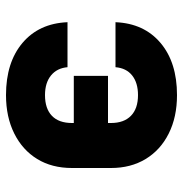

<svg xmlns="http://www.w3.org/2000/svg" viewBox="-5 -595 610 640"><g transform="rotate(-90 300.0 -275.0)"><path d="M303 10Q230 10 175 -17.5Q120 -45 90 -94.5Q60 -144 60 -210V-340Q60 -407 90 -456Q120 -505 175 -532.5Q230 -560 303 -560Q412 -560 477 -505Q542 -450 546 -355H396Q393 -390 368.5 -410Q344 -430 303 -430Q258 -430 234 -407Q210 -384 210 -340V-334H367V-220H210V-210Q210 -167 234 -143.5Q258 -120 303 -120Q344 -120 368.5 -139.5Q393 -159 396 -195H546Q542 -100 477 -45Q412 10 303 10Z"/></g></svg>

Font: NKDuy Mono ExtraBold
Style: Regular
Weight: 800
Monospace: yes
Designer: NKDuy
Foundry: NKDuy
Version: Version 2.251; ttfautohint (v1.8.4.7-5d5b)